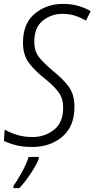

<svg xmlns="http://www.w3.org/2000/svg" viewBox="-24 -744 485 985"><path d="M141 10Q234 10 296 -43Q358 -96 358 -196Q358 -261 327 -301.5Q296 -342 247 -381Q203 -418 177.5 -449Q152 -480 152 -530Q152 -604 196 -638.5Q240 -673 296 -673Q332 -673 362 -663Q392 -653 417 -638L441 -687Q414 -703 378.5 -713.5Q343 -724 299 -724Q215 -724 154.5 -674Q94 -624 94 -526Q94 -462 124 -422Q154 -382 198 -347Q250 -306 275 -273Q300 -240 300 -192Q300 -115 253 -78Q206 -41 143 -41Q99 -41 63.5 -52Q28 -63 0 -79L-4 -21Q23 -8 58.5 1Q94 10 141 10ZM45 221H75Q103 192 133 147Q163 102 175 71V61H123Q112 96 88 140Q64 184 45 209Z"/></svg>

Font: Noto Sans Display SemiCondensed Light
Style: Italic
Weight: 300
Width: 4
Italic angle: -12°
Designer: Monotype Design Team
Foundry: Monotype Imaging Inc.
Version: Version 1.900